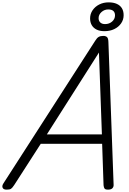

<svg xmlns="http://www.w3.org/2000/svg" viewBox="-60 -1592 1093 1626"><path d="M-4 14Q-30 14 -37.5 -1.5Q-45 -17 -31 -39L747 -1248Q761 -1271 776 -1279.5Q791 -1288 815 -1288Q834 -1288 845.5 -1278.5Q857 -1269 858 -1237L902 -31Q904 -11 892.5 1.5Q881 14 855 14Q833 14 826 5.5Q819 -3 817 -23L805 -374H285L61 -26Q44 0 33 7Q22 14 -4 14ZM337 -454H803L778 -1147ZM825 -1328Q785 -1328 758 -1341.5Q731 -1355 717 -1379Q703 -1403 703 -1436Q703 -1474 724 -1505Q745 -1536 780.5 -1554Q816 -1572 860 -1572Q901 -1572 929.5 -1559Q958 -1546 972.5 -1522Q987 -1498 987 -1463Q987 -1425 965.5 -1394Q944 -1363 907.5 -1345.5Q871 -1328 825 -1328ZM830 -1388Q865 -1388 889.5 -1409.5Q914 -1431 914 -1462Q914 -1486 900 -1499Q886 -1512 857 -1512Q824 -1512 799.5 -1490Q775 -1468 775 -1438Q775 -1415 789.5 -1401.5Q804 -1388 830 -1388Z"/></svg>

Font: Playwrite NL
Style: Regular
Weight: 400
Designer: Veronika Burian, José Scaglione
Foundry: TypeTogether
Version: Version 1.002